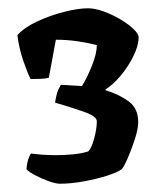

<svg xmlns="http://www.w3.org/2000/svg" viewBox="-20 -790 379 464"><path d="M125 -346Q115 -346 98 -352Q81 -358 65 -366.5Q49 -375 44 -381Q45 -395 48.5 -405.5Q52 -416 55 -419Q84 -415 115 -415Q136 -415 156.5 -417Q177 -419 193 -424Q201 -431 207.5 -455Q214 -479 214 -497Q214 -509 182.5 -520Q151 -531 113 -542Q115 -554 117.5 -563.5Q120 -573 127 -585L178 -582Q191 -603 202.5 -632Q214 -661 214 -681Q195 -686 169 -690Q143 -694 115 -694L98 -602Q90 -600 78 -599.5Q66 -599 54 -599Q47 -612 36.5 -642.5Q26 -673 22 -705Q39 -724 70.5 -738.5Q102 -753 135.5 -761.5Q169 -770 193 -770Q209 -770 230 -762.5Q251 -755 270.5 -743.5Q290 -732 302.5 -720Q315 -708 315 -700Q315 -680 302.5 -654.5Q290 -629 271.5 -607Q253 -585 235 -574V-572Q268 -562 291 -545Q314 -528 314 -495Q314 -479 306 -454Q298 -429 288.5 -407.5Q279 -386 274 -381Q263 -373 237.5 -365Q212 -357 181.5 -351.5Q151 -346 125 -346Z"/></svg>

Font: Texturina 72pt ExtraBold
Style: Regular
Weight: 800
Designer: Guillermo Torres Carreño
Foundry: Omnibus-Type
Version: Version 1.002; ttfautohint (v1.8.3)